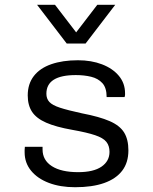

<svg xmlns="http://www.w3.org/2000/svg" viewBox="-20 -773 640 803"><path d="M294 10Q232 10 184.5 -8Q137 -26 110 -59Q83 -92 83 -136Q83 -139 83 -145.5Q83 -152 84 -159H158V-148Q158 -103 197 -78Q236 -53 307 -53Q371 -53 404.5 -76Q438 -99 438 -138Q438 -163 425 -179.5Q412 -196 378 -207.5Q344 -219 282 -230Q214 -242 173 -260Q132 -278 114 -305.5Q96 -333 96 -374Q96 -422 121.5 -455Q147 -488 194.5 -504.5Q242 -521 306 -521Q362 -521 406.5 -504Q451 -487 477 -456Q503 -425 503 -383Q503 -381 503 -377Q503 -373 501 -367H426Q426 -406 408 -425.5Q390 -445 361 -452Q332 -459 297 -459Q174 -459 174 -381Q174 -360 186.5 -346.5Q199 -333 231 -322.5Q263 -312 323 -299Q396 -285 438.5 -266.5Q481 -248 499 -219Q517 -190 517 -144Q517 -93 491 -59Q465 -25 415.5 -7.5Q366 10 294 10ZM462 -753 338 -591H259L135 -753H210L322 -607H275L387 -753Z"/></svg>

Font: Chivo Mono Light
Style: Regular
Weight: 300
Monospace: yes
Designer: Hector Gatti
Foundry: Omnibus-Type
Version: Version 1.008